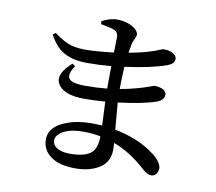

<svg xmlns="http://www.w3.org/2000/svg" viewBox="-88 -892 1176 1043"><g transform="rotate(10 500.0 -370.0)"><path d="M347.7 -25.4Q451.2 -25.4 479.5 -71.3Q496.1 -99.6 496.1 -147.5Q450.2 -156.2 401.4 -156.2Q307.6 -156.2 267.6 -116.2Q252 -100.6 252 -84Q252 -45.9 301.8 -31.2Q322.3 -25.4 347.7 -25.4ZM394.5 -748 392.6 -764.6Q438.5 -788.1 474.6 -788.1Q533.2 -788.1 574.2 -758.8Q594.7 -742.2 595.7 -725.6Q595.7 -716.8 583 -690.4Q578.1 -679.7 576.2 -669.9Q572.3 -651.4 567.4 -621.1Q638.7 -633.8 692.4 -651.4Q710.9 -657.2 733.4 -667Q748 -672.9 752.9 -672.9Q798.8 -672.9 818.4 -650.4Q825.2 -641.6 825.2 -631.8Q825.2 -606.4 793 -593.8Q788.1 -591.8 783.2 -589.8Q699.2 -560.5 558.6 -542Q554.7 -467.8 554.7 -418.9Q608.4 -427.7 674.8 -447.3Q694.3 -453.1 718.8 -461.9Q735.4 -468.8 739.3 -468.8Q801.8 -465.8 804.7 -430.7Q803.7 -402.3 768.6 -387.7Q699.2 -362.3 556.6 -344.7Q557.6 -327.1 569.3 -197.3Q705.1 -169.9 789.1 -104.5Q793 -101.6 795.9 -99.6Q840.8 -62.5 841.8 -28.3Q836.9 10.7 804.7 13.7Q785.2 13.7 758.8 -7.8Q757.8 -8.8 755.9 -10.7Q752 -14.6 750 -15.6Q668.9 -89.8 576.2 -125Q577.1 -111.3 577.1 -85.9Q577.1 -2 490.2 31.2Q447.3 47.9 390.6 47.9Q272.5 47.9 226.6 -15.6Q207 -43.9 207 -79.1Q207 -150.4 298.8 -185.5Q359.4 -209 440.4 -209Q460.9 -209 495.1 -207Q492.2 -256.8 489.3 -337.9Q425.8 -333 373 -333Q270.5 -333 233.4 -378.9Q194.3 -428.7 264.6 -497.1Q271.5 -503.9 278.3 -509.8L294.9 -499Q243.2 -424.8 306.6 -409.2Q330.1 -403.3 368.2 -403.3Q428.7 -403.3 487.3 -409.2V-453.1Q487.3 -505.9 488.3 -533.2Q422.9 -527.3 355.5 -527.3Q245.1 -527.3 189.5 -584Q164.1 -610.4 144.5 -647.5L160.2 -658.2Q218.8 -613.3 265.6 -603.5Q295.9 -596.7 334 -596.7Q390.6 -596.7 489.3 -608.4Q491.2 -694.3 491.2 -696.3Q490.2 -720.7 468.8 -730.5Q445.3 -739.3 394.5 -748Z"/></g></svg>

Font: GenYoMin JP SemiBold
Style: Regular
Weight: 600
Version: Version 1.001;PS 1;hotconv 16.6.51;makeotf.lib2.5.65220 DEVE